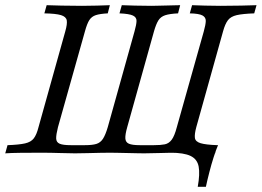

<svg xmlns="http://www.w3.org/2000/svg" viewBox="-25 -591 1009 740"><path d="M737.1 129Q746 79.8 740.7 51.2Q735.5 22.6 709.7 10.1Q683.9 -2.4 631.5 -2.4L767.7 -32.3L815.3 -31.5Q807.3 -12.9 798.4 14.9Q789.5 42.7 781.9 72.6Q774.2 102.4 768.5 129ZM-4.8 0 4 -31.5Q48.4 -33.1 71.4 -38.3Q94.4 -43.5 105.2 -57.7Q116.1 -71.8 123.4 -100.8L226.6 -470.2Q234.7 -498.4 232.3 -512.5Q229.8 -526.6 210.1 -532.7Q190.3 -538.7 146 -539.5L154.8 -571Q175.8 -570.2 212.5 -569.4Q249.2 -568.5 291.1 -568.5Q320.2 -568.5 349.2 -569.4Q378.2 -570.2 398.4 -571L390.3 -539.5Q360.5 -537.9 344.4 -532.7Q328.2 -527.4 319.4 -513.7Q310.5 -500 302.4 -470.2L198.4 -100.8Q191.1 -71.8 191.5 -57.3Q191.9 -42.7 204.8 -37.1Q217.7 -31.5 247.6 -31.5H302.4Q330.6 -31.5 346.4 -36.3Q362.1 -41.1 371.8 -56Q381.5 -71 390.3 -100.8L493.5 -470.2Q500.8 -496 501.2 -510.1Q501.6 -524.2 487.5 -531Q473.4 -537.9 435.5 -539.5L444.4 -571Q465.3 -570.2 494.8 -569.4Q524.2 -568.5 558.9 -568.5Q567.7 -568.5 583.9 -569Q600 -569.4 618.1 -569.8Q636.3 -570.2 650.4 -570.6Q664.5 -571 669.4 -571L661.3 -539.5Q629 -537.9 611.7 -532.3Q594.4 -526.6 585.5 -512.5Q576.6 -498.4 568.5 -470.2L465.3 -100.8Q457.3 -72.6 458.1 -57.7Q458.9 -42.7 471.8 -37.1Q484.7 -31.5 513.7 -31.5H568.5Q594.4 -31.5 610.1 -34.7Q625.8 -37.9 636.7 -52.4Q647.6 -66.9 656.5 -100.8L760.5 -470.2Q767.7 -496 768.1 -510.1Q768.5 -524.2 755.2 -531.5Q741.9 -538.7 706.5 -539.5L715.3 -571Q734.7 -570.2 764.9 -569.4Q795.2 -568.5 825 -568.5Q867.7 -568.5 904.4 -569.4Q941.1 -570.2 963.7 -571L954.8 -539.5Q910.5 -537.9 887.5 -532.7Q864.5 -527.4 853.6 -513.3Q842.7 -499.2 834.7 -470.2L731.5 -100.8Q724.2 -73.4 726.2 -59.3Q728.2 -45.2 748 -39.1Q767.7 -33.1 812.9 -31.5L804 0Q783.1 -1.6 746.8 -2Q710.5 -2.4 666.1 -2.4Q628.2 -2.4 591.1 -1.2Q554 0 530.6 0Q521 0 503.2 -0.4Q485.5 -0.8 465.7 -1.2Q446 -1.6 428.2 -2Q410.5 -2.4 400 -2.4Q387.1 -2.4 362.9 -2Q338.7 -1.6 312.1 -0.8Q285.5 0 263.7 0Q241.1 0 205.6 -1.2Q170.2 -2.4 133.9 -2.4Q91.1 -2.4 54.4 -2Q17.7 -1.6 -4.8 0Z"/></svg>

Font: Playfair 12pt Light
Style: Italic
Weight: 300
Italic angle: -15.6°
Designer: Claus Eggers Sørensen
Foundry: Claus Eggers Sørensen
Version: Version 2.000;gftools[0.9.28]